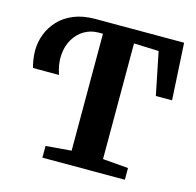

<svg xmlns="http://www.w3.org/2000/svg" viewBox="-107 -855 987 966"><g transform="rotate(15 386.0 -371.5)"><path d="M196 0V-61L329 -72V-681H307Q266 -681 232.5 -661.2Q199 -641.5 178.2 -606.2Q157.5 -571 154 -524.2Q150.5 -477.5 169 -423.5H33.5Q29.5 -436.5 25.2 -461.2Q21 -486 21 -511.5Q21 -555 36.5 -596Q52 -637 83 -670.5Q114 -704 161.5 -723.5Q209 -743 273.5 -743H735L751.5 -447.5H667L622 -669.5L492.5 -674.5V-72L625.5 -61V0Z"/></g></svg>

Font: Merriweather 24pt ExtraBold
Style: Regular
Weight: 800
Version: Version 2.100